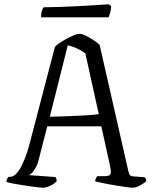

<svg xmlns="http://www.w3.org/2000/svg" viewBox="-20 -878 711 898"><path d="M182 0Q177 0 161.5 -1.5Q146 -3 125.5 -6Q105 -9 83 -12.5Q61 -16 41.5 -19.5Q22 -23 10 -27Q10 -34 13.5 -41.5Q17 -49 21 -51H28Q39 -51 51 -61Q63 -71 74.5 -90.5Q86 -110 97.5 -139.5Q109 -169 119 -208L237 -659Q245 -668 260 -678Q275 -688 293 -697.5Q311 -707 326.5 -713.5Q342 -720 350 -720Q363 -720 380.5 -711.5Q398 -703 416.5 -691Q435 -679 446 -668L580 -79Q583 -67 586 -61Q589 -55 603 -53L656 -49Q658 -47 660.5 -44.5Q663 -42 664 -30Q657 -24 646 -17Q635 -10 623.5 -5Q612 0 601 0Q593 0 575 -2.5Q557 -5 534.5 -8.5Q512 -12 490 -16Q468 -20 450.5 -24Q433 -28 425 -30Q425 -36 428.5 -43Q432 -50 434 -54H460Q478 -54 487 -56Q496 -58 498 -68.5Q500 -79 494 -105L454 -287H201L162 -135Q157 -113 148.5 -97Q140 -81 131.5 -71.5Q123 -62 115 -59L239 -50Q241 -48 243 -43Q245 -38 245 -30Q236 -21 225 -14.5Q214 -8 202.5 -4Q191 0 182 0ZM213 -332Q254 -333 298.5 -334.5Q343 -336 381.5 -338.5Q420 -341 442 -344L379 -629Q357 -644 337 -653Q317 -662 297 -666ZM172 -797Q172 -816 176 -828Q180 -840 184 -844Q215 -844 259.5 -845.5Q304 -847 350 -849.5Q396 -852 434 -854.5Q472 -857 489 -858L500 -849Q499 -831 495 -817.5Q491 -804 488 -797Z"/></svg>

Font: Texturina Medium 12pt ExtraLight
Style: Regular
Weight: 250
Version: Version 1.002